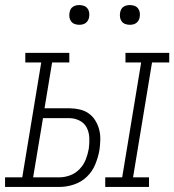

<svg xmlns="http://www.w3.org/2000/svg" viewBox="-57 -739 689 759"><path d="M359 0V-38H426L501 -492H439V-530H612V-492H544L469 -38H532V0ZM-37 0V-38H31L106 -492H43V-530H217V-492H149L119 -311H216Q237 -311 257 -306.5Q277 -302 293 -291Q309 -280 319.5 -263Q330 -246 335 -227Q340 -208 339.5 -186.5Q339 -165 336 -145Q331 -117 319.5 -89Q308 -61 286 -40Q264 -19 235 -9.5Q206 0 178 0ZM74 -38H178Q199 -38 220.5 -46Q242 -54 258 -71Q274 -88 282 -108.5Q290 -129 294 -151Q297 -172 296 -194.5Q295 -217 285.5 -235Q276 -253 257 -262.5Q238 -272 216 -272H113ZM456 -641Q447 -641 438.5 -644Q430 -647 424.5 -654Q419 -661 417.5 -670.5Q416 -680 418 -690Q419 -696 422 -702Q425 -708 431 -712Q437 -716 443.5 -717.5Q450 -719 456 -719Q466 -719 474.5 -716Q483 -713 488.5 -706Q494 -699 495.5 -689.5Q497 -680 495 -670Q494 -664 490.5 -658Q487 -652 481.5 -648Q476 -644 469.5 -642.5Q463 -641 456 -641ZM256 -641Q247 -641 238.5 -644Q230 -647 224.5 -654Q219 -661 217.5 -670.5Q216 -680 218 -690Q219 -696 222 -702Q225 -708 231 -712Q237 -716 243.5 -717.5Q250 -719 256 -719Q266 -719 274.5 -716Q283 -713 288.5 -706Q294 -699 295.5 -689.5Q297 -680 295 -670Q294 -664 290.5 -658Q287 -652 281.5 -648Q276 -644 269.5 -642.5Q263 -641 256 -641Z"/></svg>

Font: Iosevka Slab XLtExObl
Style: Regular
Weight: 200
Width: 7
Italic angle: -9°
Monospace: yes
Designer: Belleve Invis
Foundry: Belleve Invis
Version: Version 11.1.1; ttfautohint (v1.8.3)